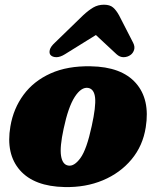

<svg xmlns="http://www.w3.org/2000/svg" viewBox="-20 -760 646 795"><path d="M355.5 -485.5Q483 -483.5 542.5 -416Q602 -348.5 583.5 -233Q571.5 -156 524.5 -99.8Q477.5 -43.5 406 -13.5Q334.5 16.5 247.5 14.5Q121.5 12 62.5 -55.2Q3.5 -122.5 23 -236.5Q35.5 -310.5 77.5 -367.5Q119.5 -424.5 189.5 -456Q259.5 -487.5 355.5 -485.5ZM262.5 -74.5Q287 -70 313 -105.5Q339 -141 360 -239Q377.5 -318.5 373.8 -355Q370 -391.5 345 -396Q316.5 -400.5 289.5 -358.8Q262.5 -317 243.5 -227Q227 -151 232.8 -114.8Q238.5 -78.5 262.5 -74.5ZM520.5 -532.5Q508 -523.5 492 -523.2Q476 -523 462.5 -535.5L377 -615L249 -535.5Q229 -523 213 -523.2Q197 -523.5 189 -532.5Q183 -540 186.2 -553.5Q189.5 -567 207.5 -583.5L324 -696.5Q346.5 -717.5 366.2 -729Q386 -740.5 410.5 -740.5Q435 -740.5 448.2 -729Q461.5 -717.5 473 -696.5L531 -583.5Q539.5 -567 535.2 -553.5Q531 -540 520.5 -532.5Z"/></svg>

Font: Fraunces 9pt Soft Black
Style: Italic
Weight: 900
Italic angle: -16°
Version: Version 1.000;[b76b70a41]